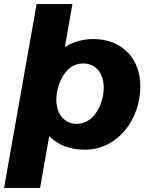

<svg xmlns="http://www.w3.org/2000/svg" viewBox="-43 -724 739 944"><path d="M-23 200H154L199 -55C239 -13 298 12 373 12C539 12 647 -140 647 -300C647 -438 555 -532 416 -532C361 -532 315 -517 276 -493L313 -704H137ZM333 -115C283 -115 234 -154 234 -233C234 -298 272 -412 365 -412C428 -412 467 -365 467 -293C467 -225 427 -115 333 -115Z"/></svg>

Font: Fixel Display ExtraBold
Style: Italic
Weight: 800
Italic angle: -10°
Designer: AlfaBravo + MacPaw
Foundry: Kyrylo Tkachov, Marchela Mozhyna, Serhii Makarenko, Maria Weinstein, Zakhar Kryvoshyya
Version: Version 1.210;Glyphs 3.2 (3217)